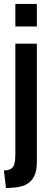

<svg xmlns="http://www.w3.org/2000/svg" viewBox="-24 -720 262 982"><path d="M6.5 242 -4 152Q19 151 31.5 143.8Q44 136.5 49.2 119.2Q54.5 102 54.5 70.5V-496.5H164.5V109.5Q164.5 157 149 185Q133.5 213 105.5 225.8Q77.5 238.5 39.5 240ZM54.5 -584.5V-700H164.5V-584.5Z"/></svg>

Font: Cabin SemiCondensed SemiBold
Style: Regular
Weight: 600
Width: 4
Designer: Pablo Impallari
Foundry: Pablo Impallari. http://www.impallari.com Igino Marini. http://www.ikern.com
Version: Version 3.001